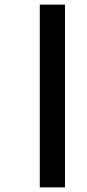

<svg xmlns="http://www.w3.org/2000/svg" viewBox="-20 -671 378 830"><path d="M152 139H261V-651H152Z"/></svg>

Font: Noto Sans Telugu Condensed SemiBold
Style: Regular
Weight: 600
Width: 3
Designer: Jelle Bosma - Monotype Design Team
Foundry: Monotype Imaging Inc.
Version: Version 2.005